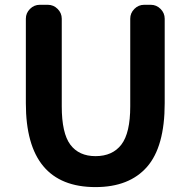

<svg xmlns="http://www.w3.org/2000/svg" viewBox="-20 -760 787 794"><path d="M375 13.7Q86.9 13.7 86.9 -333V-682.6Q86.9 -706.1 104 -723.1Q121.1 -740.2 144.5 -740.2H177.7Q201.2 -740.2 218.3 -723.1Q235.4 -706.1 235.4 -682.6V-320.3Q235.4 -209 271 -161.6Q306.6 -114.3 375 -114.3Q445.3 -114.3 481.9 -162.1Q518.6 -210 518.6 -320.3V-682.6Q518.6 -706.1 535.6 -723.1Q552.7 -740.2 576.2 -740.2H603.5Q627 -740.2 644 -723.1Q661.1 -706.1 661.1 -682.6V-333Q661.1 -153.3 587.9 -69.8Q514.6 13.7 375 13.7Z"/></svg>

Font: Gen Jyuu Gothic P Bold
Style: Bold
Weight: 700
Designer: [Source Han Sans]
Ryoko NISHIZUKA  (kana & ideographs); Paul D. Hunt (Latin, Greek & Cyrillic); Wenlong ZHANG  (bopomofo
Version: Version 1.002.20150607